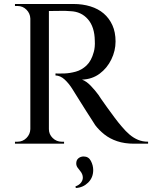

<svg xmlns="http://www.w3.org/2000/svg" viewBox="-20 -720 762 962"><path d="M212 -700H349Q394 -700 433 -688Q472 -676 499.5 -652.5Q527 -629 543 -594Q559 -559 559 -512Q559 -466 538 -422.5Q517 -379 479.5 -351Q442 -323 391 -321Q413 -313 435 -290Q457 -267 473 -245Q473 -244 485.5 -226Q498 -208 517 -181.5Q536 -155 555.5 -129Q575 -103 590 -86Q610 -62 629.5 -45.5Q649 -29 671.5 -19.5Q694 -10 722 -10V0H652Q604 0 567 -12.5Q530 -25 503 -46.5Q476 -68 457 -93Q453 -100 440.5 -119Q428 -138 412.5 -162.5Q397 -187 382 -211Q367 -235 356 -252.5Q345 -270 342 -275Q325 -302 304 -321.5Q283 -341 258 -342V-352Q259 -352 272.5 -351.5Q286 -351 304 -352Q330 -353 359.5 -361Q389 -369 413.5 -392Q438 -415 450 -460Q453 -470 454.5 -485Q456 -500 455 -516Q454 -585 420.5 -623.5Q387 -662 333 -664Q310 -666 285 -665.5Q260 -665 242 -665Q224 -665 222 -665Q222 -666 219.5 -674.5Q217 -683 214.5 -691.5Q212 -700 212 -700ZM225 -700V0H132V-700ZM135 -73V0H55V-10Q55 -10 61.5 -10Q68 -10 68 -10Q94 -10 112.5 -28.5Q131 -47 132 -73ZM135 -627H132Q131 -653 112.5 -671.5Q94 -690 68 -690Q68 -690 61.5 -690Q55 -690 55 -690V-700H135ZM222 -73H225Q225 -47 244 -28.5Q263 -10 289 -10Q290 -10 295.5 -10Q301 -10 301 -10V0H222ZM362 99Q362 82 373 73Q384 64 399 64Q424 64 435.5 86.5Q447 109 447 132Q447 170 421.5 195Q396 220 360 222L358 214Q377 207 386 195Q395 183 395 170Q395 161 391.5 152.5Q388 144 382 137Q375 129 368.5 119.5Q362 110 362 99Z"/></svg>

Font: Cinzel Eorzea
Style: Regular
Weight: 500
Designer: Natanael Gama
Version: Version 2.000